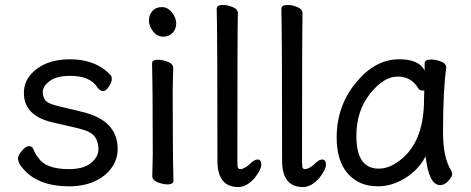

<svg xmlns="http://www.w3.org/2000/svg" viewBox="-20 -733 1913 780"><path d="M261.2 23.9Q157.2 23.9 98.1 -23.9Q53.2 -62 53.2 -89.8Q53.2 -102.1 69.1 -120.6Q85 -139.2 97.2 -139.2Q110.4 -139.2 115.2 -127.9Q122.1 -108.9 137.2 -89.8Q168 -45.9 259.8 -45.9Q318.8 -45.9 349.4 -70.6Q379.9 -95.2 379.9 -127.2Q379.9 -159.2 363.5 -179.7Q347.2 -200.2 295.7 -212.2Q244.1 -224.1 193.8 -235.8Q76.7 -262.7 77.1 -356Q77.1 -397 103 -428.2Q158.2 -492.2 264.2 -492.2Q370.1 -492.2 430.2 -426.8Q434.1 -422.9 434.1 -410.9Q434.1 -398.9 422.1 -380.9Q410.2 -362.8 398.9 -362.8Q386.7 -362.8 375 -378.9Q345.2 -424.8 266.1 -424.8Q210 -424.8 181.9 -403.8Q153.8 -382.8 153.8 -359.9Q153.8 -335.9 166 -323.5Q178.2 -311 216.8 -301.8L313 -278.8Q458 -244.6 458 -127.9Q458 -85.9 433.6 -51.5Q409.2 -17.1 364.7 3.4Q320.3 23.9 261.2 23.9Z M661.6 16.1Q642.6 16.1 620.6 7.6Q598.6 -1 598.6 -17.1L600.6 -105Q600.6 -368.2 597.7 -475.1Q597.7 -490.2 621.6 -490.2Q640.6 -490.2 662.1 -481.7Q683.6 -473.1 683.6 -457L681.6 -368.2Q681.6 -105 684.6 1Q684.6 16.1 661.6 16.1ZM585 -649.9Q585 -671.9 598.9 -688Q612.8 -704.1 637.7 -704.1Q661.6 -704.1 678.7 -682.1Q695.8 -660.2 695.8 -638.2Q695.8 -615.2 681.4 -599.6Q667 -584 642.8 -584Q618.7 -584 601.8 -605.5Q585 -627 585 -649.9Z M948.2 26.9Q865.2 26.9 863.3 -75.2Q863.3 -590.3 860.4 -696.8Q860.4 -712.9 885.3 -712.9Q904.3 -712.9 925.3 -704.3Q946.3 -695.8 946.3 -679.2Q944.3 -590.3 944.3 -78.1Q944.3 -53.2 947.5 -49.6Q950.7 -45.9 956.5 -45.9Q975.6 -46.9 1000.5 -71.8Q1014.6 -85 1026.4 -85Q1041.5 -85 1041.5 -63Q1041.5 -44.9 1013.7 -8.8Q981.4 26.9 948.2 26.9Z M1210.9 26.9Q1127.9 26.9 1126 -75.2Q1126 -590.3 1123 -696.8Q1123 -712.9 1147.9 -712.9Q1167 -712.9 1188 -704.3Q1209 -695.8 1209 -679.2Q1207 -590.3 1207 -78.1Q1207 -53.2 1210.2 -49.6Q1213.4 -45.9 1219.2 -45.9Q1238.3 -46.9 1263.2 -71.8Q1277.3 -85 1289.1 -85Q1304.2 -85 1304.2 -63Q1304.2 -44.9 1276.4 -8.8Q1244.1 26.9 1210.9 26.9Z M1518.1 -47.9Q1560.1 -47.9 1601.1 -79.1Q1703.1 -153.3 1702.6 -330.1L1703.6 -365.2H1694.8Q1686 -365.2 1680.7 -372.1Q1651.9 -421.9 1595.7 -421.9Q1538.6 -421.9 1483.2 -352.1Q1427.7 -282.2 1427.7 -180.2Q1428.2 -47.9 1518.1 -47.9ZM1514.6 23.9Q1438.5 23.9 1393.1 -27.6Q1347.7 -79.1 1347.7 -174.8Q1347.7 -301.8 1425.8 -397Q1503.9 -492.2 1601.1 -492.2Q1683.1 -492.2 1705.1 -445.8V-475.1Q1705.1 -491.2 1730 -491.2Q1750 -491.2 1771.5 -483.2Q1793 -475.1 1793 -458Q1779.8 -368.2 1779.8 -194.8Q1779.8 -91.8 1814 -38.1Q1816.9 -32.2 1816.9 -24.9Q1816.9 -16.1 1801.8 1.5Q1786.6 19 1768.1 19Q1722.2 19 1709 -98.1Q1681.2 -43.9 1627 -10Q1572.8 23.9 1514.6 23.9Z"/></svg>

Font: LXGW WenKai Screen R
Style: Regular
Weight: 400
Designer: Fontworks Inc.
Version: Version 1.235;May 31, 2022